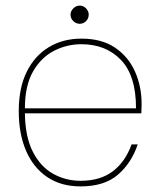

<svg xmlns="http://www.w3.org/2000/svg" viewBox="-20 -654 567 686"><path d="M268 12Q198 12 148.5 -21.5Q99 -55 73 -115.5Q47 -176 47 -257Q47 -340 75.5 -397.5Q104 -455 154.5 -485.5Q205 -516 271 -516Q344 -516 391.5 -483.5Q439 -451 462.5 -398Q486 -345 486 -282Q486 -272 485.5 -265Q485 -258 485 -249H69Q70 -165 97.5 -111.5Q125 -58 170 -33Q215 -8 268 -8Q338 -8 383 -42Q428 -76 450 -138H472Q450 -72 401.5 -30Q353 12 268 12ZM271 -496Q219 -496 173 -472.5Q127 -449 98 -398.5Q69 -348 69 -267H466Q466 -384 412 -440Q358 -496 271 -496ZM265 -569Q252 -569 242 -578.5Q232 -588 232 -602Q232 -614 242 -624Q252 -634 265 -634Q278 -634 287.5 -624Q297 -614 297 -602Q297 -588 287.5 -578.5Q278 -569 265 -569Z"/></svg>

Font: DM Sans Thin
Style: Regular
Weight: 100
Designer: Colophon Foundry, Jonny Pinhorn
Foundry: Colophon Foundry
Version: Version 4.004; ttfautohint (v1.8.4.7-5d5b)